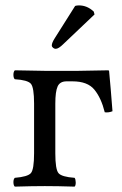

<svg xmlns="http://www.w3.org/2000/svg" viewBox="-20 -693 456 715"><path d="M259.8 -670.9Q265.6 -672.9 273.9 -672.9Q304.7 -672.9 329.1 -649.9L332 -639.2L216.8 -529.8Q197.8 -510.7 187 -511.2Q182.1 -511.2 177.5 -515.1Q172.9 -519 172.9 -523.9Q172.9 -533.7 184.6 -551.8ZM186 -307.1V-122.1Q186 -62 198 -48.1Q210 -34.2 257.8 -30.8Q261.7 -25.9 262 -13.9Q262.2 -2 257.8 2Q193.8 0 147 0Q101.1 0 35.2 2Q30.3 -2 30 -13.9Q29.8 -25.9 35.2 -30.8Q83 -34.7 95 -48.3Q106.9 -62 106.9 -122.1V-307.1Q106.9 -367.2 95 -381.1Q83 -395 35.2 -397.9Q30.3 -401.9 30 -413.8Q29.8 -425.8 35.2 -431.2Q81.1 -430.2 146 -429.2H272L383.8 -431.2L386.2 -429.2Q392.1 -368.2 398.9 -278.8Q384.8 -272.9 370.1 -274.9Q356.9 -328.1 331.5 -359.1Q306.2 -390.1 250 -390.1H228Q203.1 -390.1 194.6 -371.1Q186 -352.1 186 -307.1Z"/></svg>

Font: Linux Libertine O
Style: Regular
Weight: 400
Designer: Philipp H. Poll
Foundry: Philipp H. Poll
Version: Version 5.3.0